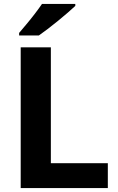

<svg xmlns="http://www.w3.org/2000/svg" viewBox="-20 -954 599 974"><path d="M85 0V-714H238V-126H527V0ZM362 -924Q347 -910 324 -890Q301 -870 274 -848Q247 -826 221.5 -806.5Q196 -787 177 -774H77V-787Q93 -806 114.5 -831.5Q136 -857 157 -884.5Q178 -912 193 -934H362Z"/></svg>

Font: Noto Sans Meetei Mayek
Style: Bold
Weight: 700
Designer: Monotype Design Team and Neelakash Kshetrimayum
Foundry: Monotype Imaging Inc.
Version: Version 2.002; ttfautohint (v1.8.4.7-5d5b)